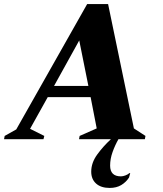

<svg xmlns="http://www.w3.org/2000/svg" viewBox="-65 -685 804 945"><path d="M-45 0 -42 -16 15 -48 364 -665H467L594 -53L651 -16L648 0H518Q501 30 489 63.5Q477 97 477 130Q477 183 530 183Q540 183 552 178.5Q564 174 572 167H576L570 189Q555 212 531.5 226Q508 240 475 240Q432 240 408 218.5Q384 197 384 160Q384 116 413.5 75.5Q443 35 481 0H324L327 -16L411 -53L381 -207H170L83 -51L153 -16L149 0ZM201 -262H370L325 -486Z"/></svg>

Font: Spectral ExtraBold
Style: Italic
Weight: 800
Italic angle: -10°
Designer: Jean-Baptiste Levee
Foundry: Production Type
Version: Version 2.001